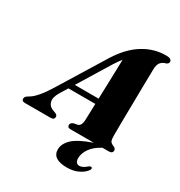

<svg xmlns="http://www.w3.org/2000/svg" viewBox="-259 -856 1143 1222"><g transform="rotate(30 312.5 -245.0)"><path d="M137 -164.5Q109.5 -120 118 -89Q126.5 -58 163 -46.5L179 -40.5Q192.5 -33.5 192.5 -22Q192.5 0 165.5 0H-22.5Q-46.5 0 -46.5 -18.5Q-46.5 -27.5 -41 -34.2Q-35.5 -41 -18.5 -50.5Q4 -63 32.5 -96.5Q61 -130 89 -176L299 -517Q361.5 -616 439.2 -663.8Q517 -711.5 604 -711.5Q627.5 -711.5 637 -705.2Q646.5 -699 646.5 -689Q646.5 -675.5 632.5 -668.5Q606.5 -662.5 592.5 -645.8Q578.5 -629 578 -595.5Q577.5 -578 576.8 -539.2Q576 -500.5 575.2 -449.8Q574.5 -399 573.8 -345Q573 -291 572.2 -241.8Q571.5 -192.5 571.2 -156.5Q571 -120.5 571 -107Q571 -77.5 576 -64.8Q581 -52 607.5 -42Q621 -34 621 -22Q621 0 592.5 0H547Q496.5 26.5 471.2 62.5Q446 98.5 446 134Q446 155 454.5 164.2Q463 173.5 476.5 173.5Q490 173.5 503.2 166.2Q516.5 159 528 148.5Q540 138.5 548.5 141.5Q553 143.5 553.8 149.8Q554.5 156 546.5 166Q528.5 190 493.5 206.2Q458.5 222.5 413.5 222.5Q306 222.5 306 150.5Q306 109.5 344.8 72Q383.5 34.5 483.5 0H311.5Q298.5 0 293.8 -5.8Q289 -11.5 289 -19.5Q289 -35 310.5 -43L337.5 -48Q351.5 -52 357.8 -66Q364 -80 364.5 -99.5Q365 -116 366 -147.5Q367 -179 368 -219H170.5ZM337.5 -491.5 194.5 -258.5H369.5Q371 -308.5 372.8 -362.5Q374.5 -416.5 375.8 -465Q377 -513.5 378 -548.5Q370 -539.5 360.2 -525.8Q350.5 -512 337.5 -491.5Z"/></g></svg>

Font: Fraunces 72pt Black
Style: Italic
Weight: 900
Italic angle: -16°
Version: Version 1.000;[b76b70a41]